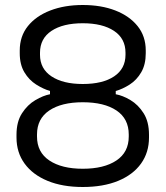

<svg xmlns="http://www.w3.org/2000/svg" viewBox="-20 -734 663 768"><path d="M311 14Q230 14 170.5 -10.5Q111 -35 78.5 -79.5Q46 -124 46 -184V-195Q46 -247 68 -281Q90 -315 121.5 -333.5Q153 -352 180 -357V-370Q153 -378 124.5 -396Q96 -414 77.5 -445Q59 -476 59 -521V-532Q59 -589 91.5 -629.5Q124 -670 181 -692Q238 -714 311 -714Q385 -714 441.5 -692Q498 -670 530.5 -629.5Q563 -589 563 -532V-521Q563 -476 545 -445Q527 -414 499 -396Q471 -378 443 -370V-357Q471 -352 502 -333.5Q533 -315 554.5 -281Q576 -247 576 -195V-184Q576 -124 544 -79.5Q512 -35 452.5 -10.5Q393 14 311 14ZM311 -59Q396 -59 445.5 -92Q495 -125 495 -188V-196Q495 -259 446 -292Q397 -325 311 -325Q226 -325 177 -292Q128 -259 128 -196V-188Q128 -125 177.5 -92Q227 -59 311 -59ZM311 -398Q391 -398 436.5 -428.5Q482 -459 482 -515V-523Q482 -580 436 -610.5Q390 -641 311 -641Q232 -641 186 -610.5Q140 -580 140 -523V-515Q140 -459 186 -428.5Q232 -398 311 -398Z"/></svg>

Font: Space Grotesk Light
Style: Regular
Weight: 400
Version: Version 2.000